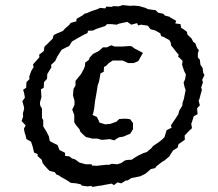

<svg xmlns="http://www.w3.org/2000/svg" viewBox="-20 -690 856 755"><path d="M343 45 339 41 324 43 302 40 298 35 280 31 258 29 254 26 240 17 220 6 212 0 203 -3 195 -13 175 -18 166 -27 157 -37 148 -48 144 -62 128 -76V-84L114 -90L110 -107L108 -115L102 -133L84 -143L80 -160L77 -168L74 -184L81 -197L65 -214L71 -232L70 -244L75 -262L74 -270L68 -292L78 -306L75 -323L71 -337L83 -345L84 -367L96 -379L95 -389L103 -411L112 -426L110 -437L118 -446L135 -465L134 -475L152 -489L155 -507L165 -516L187 -538L191 -552L203 -558L227 -568L236 -578L253 -593L258 -600L280 -606L281 -616L304 -629L312 -636L323 -639L339 -646L363 -654L374 -659L394 -657L398 -664L418 -663L427 -666L447 -665L463 -670L491 -667L506 -668L528 -666L531 -665L552 -659L562 -654L583 -651L592 -650L602 -640L622 -636L628 -629L647 -624L650 -621L673 -608L669 -598L690 -595L692 -581L703 -574L715 -565L717 -554L733 -539L740 -525L748 -520L755 -501L762 -493L758 -480V-464L766 -455L768 -436L777 -422L779 -404L784 -395L775 -376L778 -366L771 -346L774 -337L769 -319L764 -300L761 -294L766 -276L755 -264L757 -241L742 -233L735 -211L732 -203L735 -186L723 -175L706 -157L707 -141L702 -137L682 -123L678 -109L661 -99L648 -79L647 -76L627 -59L618 -54L596 -37L590 -29L573 -25L565 -18L552 -7L532 3L518 6L497 10L481 20H474L457 31L442 27L428 38L419 32L391 37L382 39L367 41ZM396 -42H409L420 -46L441 -44L457 -49L471 -59L480 -61L498 -62L508 -69L525 -79L544 -88L557 -92L576 -108L582 -116L603 -130L616 -140L627 -151L630 -161L635 -178L655 -188L652 -197L671 -225L681 -240L685 -255L697 -275L698 -286L703 -301L710 -336L706 -347L702 -365L708 -379L711 -397L704 -411L696 -435L698 -451L680 -468L683 -474L668 -492L663 -499L653 -511L651 -524L646 -532L625 -544L614 -548L610 -559L591 -570L572 -575L561 -589L535 -593L523 -590L519 -599L496 -593L481 -604L448 -597L439 -593L418 -595H401L394 -588L358 -576L346 -570L326 -569L324 -560L309 -553L282 -538L263 -527L252 -509L239 -503L222 -494L205 -467L197 -450L181 -435L182 -425L166 -399L165 -380L153 -367L152 -345L141 -339L143 -308L137 -287L138 -275L145 -263V-226L150 -218V-193L163 -172L172 -154L176 -135L193 -126L206 -120L214 -100L236 -89V-77L253 -75L263 -67L276 -63L292 -51L317 -44H340L342 -39L361 -38ZM380 -140 363 -145H342L336 -147L318 -151L307 -161L296 -172L293 -181L279 -198L272 -209V-238L269 -246L264 -259L273 -278V-293L267 -315L269 -340L277 -354V-372L289 -387L299 -399L309 -418L314 -430L315 -444L330 -455L332 -463L346 -478L368 -489L385 -504H401L417 -512L431 -507H461L475 -508L488 -509L498 -508L508 -500L542 -482L534 -468L524 -450L506 -442H484L462 -452H423L407 -441L396 -430L389 -427L388 -408L375 -401L372 -383L369 -368L364 -354L362 -340L358 -316L354 -294L352 -277L350 -261L347 -247L344 -238L361 -230L368 -216L371 -208L394 -201L414 -203L437 -211L449 -222L465 -223H479L492 -221L503 -206V-182L492 -164L477 -158L466 -153L448 -150L441 -146L429 -138L412 -143L392 -141Z"/></svg>

Font: Winky Rough Light
Style: Italic
Weight: 300
Italic angle: -8.97852°
Designer: Simon Atzbach
Foundry: typofactur
Version: Version 1.206; ttfautohint (v1.8.4.7-5d5b)